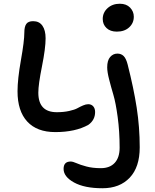

<svg xmlns="http://www.w3.org/2000/svg" viewBox="-20 -752 831 1032"><path d="M607.9 -582Q572.8 -582 552.5 -601.3Q532.2 -620.6 532.2 -649.9Q532.2 -684.6 558.3 -708.3Q584.5 -731.9 624 -731.9Q659.2 -731.9 679.2 -711.2Q699.2 -690.4 699.2 -662.1Q699.2 -627.9 674.3 -605Q649.4 -582 607.9 -582ZM276.9 -42Q178.7 -42 126.5 -98.6Q74.2 -155.3 74.2 -261.2Q74.2 -326.2 92.5 -429Q110.8 -531.7 110.8 -577.1Q110.8 -608.4 121.3 -623.3Q131.8 -638.2 158.2 -638.2Q190.9 -638.2 208 -613.8Q225.1 -589.4 225.1 -545.9Q225.1 -492.7 205.6 -395.3Q186 -297.9 186 -253.9Q186 -148.9 285.2 -148.9Q321.8 -148.9 351.6 -155.5Q381.3 -162.1 396.2 -170.4Q411.1 -178.7 426.5 -185.3Q441.9 -191.9 454.1 -191.9Q471.2 -191.9 481.2 -180.4Q491.2 -168.9 491.2 -149.9Q491.2 -106.9 455.1 -81.1Q385.3 -42 276.9 -42ZM530.8 259.8Q434.1 259.8 377.9 228.8Q321.8 197.8 321.8 155.8Q321.8 116.2 359.9 116.2Q371.6 116.2 391.1 125Q410.6 133.8 444.1 142.8Q477.5 151.9 522 151.9Q570.3 151.9 596.7 123.3Q623 94.7 623 42Q623 -45.9 612.5 -122.8Q602.1 -199.7 589.6 -241.7Q577.1 -283.7 566.7 -324.5Q556.2 -365.2 556.2 -390.1Q556.2 -427.2 572 -445.6Q587.9 -463.9 610.8 -463.9Q631.3 -463.9 644.5 -450.9Q657.7 -438 666 -405.8Q698.7 -277.3 714.8 -172.9Q731 -68.4 731 40Q731 146.5 677.2 203.1Q623.5 259.8 530.8 259.8Z"/></svg>

Font: Shantell Sans Irregular
Style: Regular
Weight: 500
Designer: Stephen Nixon, Anya Danilova, Shantell Martin
Foundry: Arrow Type
Version: Version 1.006;[9816181b4]